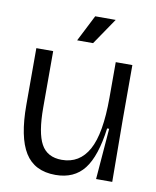

<svg xmlns="http://www.w3.org/2000/svg" viewBox="-81 -756 676 831"><g transform="rotate(10 257.5 -340.0)"><path d="M219 13Q127 13 85 -54.5Q43 -122 43 -264V-513H117V-265Q117 -154 144 -105Q171 -56 235 -56Q313 -56 352.5 -127.5Q392 -199 392 -356V-513H465V-271L467 0H396L414 -224H405Q389 -100 345 -43.5Q301 13 219 13ZM281 -577H211L270 -693H360Z"/></g></svg>

Font: Bricolage Grotesque 96pt Light
Style: Regular
Weight: 300
Designer: Mathieu Triay
Foundry: Atelier Triay
Version: Version 1.001; ttfautohint (v1.8.4.7-5d5b);gftools[0.9.33.de